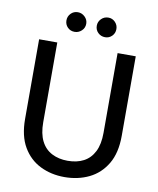

<svg xmlns="http://www.w3.org/2000/svg" viewBox="-96 -955 854 1041"><g transform="rotate(10 331.5 -434.5)"><path d="M330 12Q257 12 197 -17.5Q137 -47 101.5 -107.5Q66 -168 66 -262V-700H166V-261Q166 -198 186.5 -157.5Q207 -117 245 -97.5Q283 -78 332 -78Q383 -78 420 -97.5Q457 -117 477.5 -157.5Q498 -198 498 -261V-700H598V-262Q598 -168 562 -107.5Q526 -47 465.5 -17.5Q405 12 330 12ZM248 -773Q225 -773 209.5 -788.5Q194 -804 194 -827Q194 -849 209.5 -865Q225 -881 248 -881Q270 -881 286.5 -865Q303 -849 303 -827Q303 -804 286.5 -788.5Q270 -773 248 -773ZM416 -773Q393 -773 377 -788.5Q361 -804 361 -827Q361 -849 377 -865Q393 -881 416 -881Q438 -881 453.5 -865Q469 -849 469 -827Q469 -804 453.5 -788.5Q438 -773 416 -773Z"/></g></svg>

Font: DM Sans 9pt Medium
Style: Regular
Weight: 500
Version: Version 4.004;gftools[0.9.30]